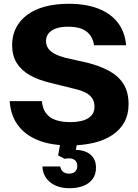

<svg xmlns="http://www.w3.org/2000/svg" viewBox="-20 -758 731 1014"><path d="M347 10Q247 10 178.5 -18.5Q110 -47 73 -99Q36 -151 31 -224H201Q205 -184 223.5 -159.5Q242 -135 274.5 -124Q307 -113 351 -113Q381 -113 404.5 -118Q428 -123 444.5 -133Q461 -143 470 -158Q479 -173 479 -194Q479 -220 467.5 -238Q456 -256 433.5 -268Q411 -280 377 -288L248 -320Q183 -335 137.5 -361Q92 -387 68 -426Q44 -465 44 -520Q44 -571 65 -611.5Q86 -652 125 -680.5Q164 -709 219 -723.5Q274 -738 342 -738Q435 -738 500.5 -712Q566 -686 603 -637.5Q640 -589 646 -519H477Q471 -554 453.5 -575.5Q436 -597 408 -607Q380 -617 340 -617Q301 -617 275 -607.5Q249 -598 236 -581Q223 -564 223 -542Q223 -519 234.5 -502.5Q246 -486 268.5 -474Q291 -462 324 -453L440 -427Q505 -411 554.5 -384.5Q604 -358 631.5 -315.5Q659 -273 659 -207Q659 -154 637.5 -114Q616 -74 575 -46Q534 -18 476.5 -4Q419 10 347 10ZM347 236Q284 236 245 204.5Q206 173 204 121H298Q300 137 312 148Q324 159 344 159Q367 159 377.5 147.5Q388 136 388 120Q388 98 377 89Q366 80 350.5 78.5Q335 77 322 81L287 63L300 -10H389L378 45L348 36Q372 32 396.5 34.5Q421 37 441.5 47.5Q462 58 474.5 78Q487 98 487 128Q487 163 469 187.5Q451 212 419.5 224Q388 236 347 236Z"/></svg>

Font: Hubot Sans
Style: Bold
Weight: 700
Designer: Deni Anggara
Foundry: GitHub, Inc., Subsidiary of Microsoft Corporation
Version: Version 2.000